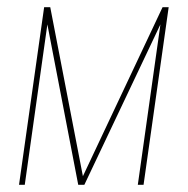

<svg xmlns="http://www.w3.org/2000/svg" viewBox="-20 -515 523 535"><path d="M33 0 103 -495H120L211 -24L433 -495H450L380 0H364L427 -447L215 0H198L112 -447L49 0Z"/></svg>

Font: Alumni Sans Pinstripe
Style: Italic
Weight: 400
Italic angle: -8°
Designer: Robert E. Leuschke
Foundry: Robert E. Leuschke
Version: Version 1.010; ttfautohint (v1.8.4.7-5d5b)